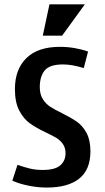

<svg xmlns="http://www.w3.org/2000/svg" viewBox="-20 -846 478 874"><path d="M361.3 -536.1Q307.6 -552.7 266.6 -552.7Q206.1 -552.7 183.6 -525.4Q161.1 -498 161.1 -449.2Q161.1 -417 174.8 -395Q188.5 -373 209 -359.9Q229.5 -346.7 263.7 -330.1Q304.7 -309.6 330.6 -291.5Q356.4 -273.4 374 -240.7Q391.6 -208 391.6 -157.2Q391.6 -73.2 340.3 -32.7Q289.1 7.8 192.4 7.8Q153.3 7.8 111.3 -0.5Q69.3 -8.8 36.1 -23.4L59.6 -95.7Q89.8 -85 116.7 -78.6Q143.6 -72.3 173.8 -72.3Q230.5 -72.3 254.4 -93.3Q278.3 -114.3 278.3 -148.4Q278.3 -172.9 266.6 -189.9Q254.9 -207 237.3 -217.8Q219.7 -228.5 188.5 -243.2Q143.6 -264.6 115.7 -284.7Q87.9 -304.7 67.9 -342.3Q47.9 -379.9 47.9 -440.4Q47.9 -530.3 100.1 -581.5Q152.3 -632.8 252.9 -632.8Q287.1 -632.8 320.3 -627Q353.5 -621.1 380.9 -611.3ZM366.2 -826.2 262.7 -683.6H174.8L205.1 -826.2Z"/></svg>

Font: Sudo Variable
Style: Regular
Weight: 400
Monospace: yes
Designer: Jens Kutilek
Foundry: Jens Kutilek
Version: Version 0.040